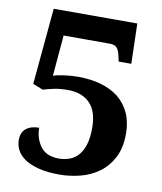

<svg xmlns="http://www.w3.org/2000/svg" viewBox="-82 -780 723 856"><g transform="rotate(10 279.5 -352.0)"><path d="M230 -60.1Q254.9 -60.1 277.3 -68.1Q299.8 -76.2 316.4 -94.2Q333.5 -112.8 343.3 -143.6Q353 -174.3 353 -220.2Q353 -294.9 317.4 -331.5Q281.7 -368.2 216.8 -368.2Q182.6 -368.2 156.5 -362.8Q130.4 -357.4 106 -350.1L60.1 -368.2L91.8 -713.9H470.2L475.1 -532.2H418L410.2 -565.9Q405.3 -584.5 396 -594.2Q386.7 -604 363.8 -604H155.8Q155.8 -603 154.3 -584.5Q152.8 -565.9 150.9 -543.9Q148.9 -522 147.9 -510.7L140.1 -418.9Q156.2 -425.3 189.7 -429.7Q223.1 -434.1 250 -434.1Q368.2 -434.1 436 -380.9Q469.2 -354 487.5 -314Q505.9 -273.9 505.9 -220.2Q505.9 -155.3 482.2 -111.1Q458.5 -66.9 420.9 -40Q383.3 -13.2 336.9 -1.7Q290.5 9.8 245.1 9.8Q189 9.8 149.9 -0.5Q110.8 -10.7 86.4 -27.3Q62 -44.4 51 -65.9Q40 -87.4 40 -110.8Q40 -146 61.8 -163.1Q83.5 -180.2 120.1 -180.2Q120.1 -132.8 146.2 -96.4Q172.4 -60.1 230 -60.1Z"/></g></svg>

Font: Koh Santepheap
Style: Bold
Weight: 700
Designer: Danh Hong
Version: Version 2.002; ttfautohint (v1.8.3)